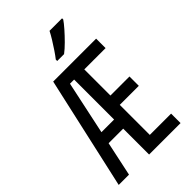

<svg xmlns="http://www.w3.org/2000/svg" viewBox="-274 -1046 1148 1148"><g transform="rotate(-45 300.0 -472.0)"><path d="M20 0 180 -714H543V-634H363V-413H524V-334H363V-80H543V0H277V-634H242L107 0ZM123 -219 144 -296H300V-219ZM284 -796Q299 -815 316.5 -841Q334 -867 351 -894.5Q368 -922 379 -944H485V-934Q473 -916 448 -887.5Q423 -859 394.5 -830.5Q366 -802 342 -784H284Z"/></g></svg>

Font: Noto Sans Mono
Style: Regular
Weight: 400
Designer: Monotype Design Team
Foundry: Monotype Imaging Inc.
Version: Version 2.014